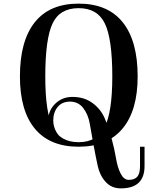

<svg xmlns="http://www.w3.org/2000/svg" viewBox="-20 -790 870 1060"><path d="M380 -255Q324 -255 285.5 -218Q247 -181 247 -129Q247 -79 285 -27L342 -18Q311 -28 292.5 -59Q274 -90 274 -125Q274 -169 298 -199Q322 -229 367 -229Q412 -229 439.5 -193.5Q467 -158 476 -105Q485 -52 496.5 10.5Q508 73 519.5 126Q531 179 563.5 214.5Q596 250 647 250Q778 250 778 127V20H753V127Q753 168 738 185.5Q723 203 691 203Q664 203 646.5 169Q629 135 620.5 84Q612 33 596 -26Q580 -85 558.5 -136Q537 -187 491 -221Q445 -255 380 -255ZM414 -770Q254 -770 172 -667Q90 -564 90 -368Q90 -179 172.5 -79.5Q255 20 414 20Q573 20 656.5 -80Q740 -180 740 -368Q740 -564 657.5 -667Q575 -770 414 -770ZM600 -367Q600 -172 558 -88.5Q516 -5 414 -5Q312 -5 271 -88Q230 -171 230 -367Q230 -575 270 -660Q310 -745 414 -745Q518 -745 559 -660Q600 -575 600 -367Z"/></svg>

Font: Solide Mirage
Style: Etroit
Weight: 400
Designer: Jérémy Landes
Foundry: Velvetyne Type Foundry
Version: Version 1.1